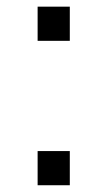

<svg xmlns="http://www.w3.org/2000/svg" viewBox="-20 -548 318 568"><path d="M91.3 -427.2V-528.3H186.5V-427.2ZM91.3 0V-101.1H186.5V0Z"/></svg>

Font: TypoPRO Liberation Sans
Style: Regular
Weight: 400
Designer: Steve Matteson
Foundry: Ascender Corporation
Version: Version 2.00.1